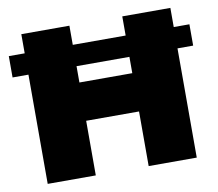

<svg xmlns="http://www.w3.org/2000/svg" viewBox="-77 -778 986 869"><g transform="rotate(-10 416.5 -344.0)"><path d="M831 -502H759V0H538V-251H295V0H74V-502H1V-600H74V-688H295V-600H538V-688H759V-600H831ZM295 -427H538V-502H295Z"/></g></svg>

Font: Archicoco
Style: Regular
Weight: 400
Designer: Hector Gatti
Foundry: Hector Gatti
Version: 1.002